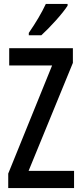

<svg xmlns="http://www.w3.org/2000/svg" viewBox="-20 -960 416 980"><path d="M325 -931V-940H214C193 -895 164 -846 127 -792V-780H191C233 -818 300 -891 325 -931ZM358 0V-88H126L352 -639V-714H27V-626H246L22 -74V0Z"/></svg>

Font: Noto Sans Gujarati ExtraCondensed Medium
Style: Regular
Weight: 500
Width: 2
Designer: Jelle Bosma - Monotype Design Team, Universal Thirst
Foundry: Monotype Imaging Inc.
Version: Version 2.106